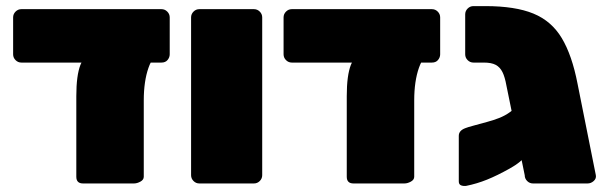

<svg xmlns="http://www.w3.org/2000/svg" viewBox="-20 -601 1992 629"><path d="M252 0Q230 0 230 -22V-286Q230 -354 243.5 -388.5Q257 -423 294 -423H507Q482 -423 466.5 -379Q451 -335 451 -272V-22Q451 -12 440 -6Q429 0 419 0ZM50 -396Q39 -396 31 -404Q23 -412 23 -423V-544Q23 -555 31 -563Q39 -571 50 -571H509Q520 -571 528 -563Q536 -555 536 -544V-423Q536 -413 529 -404.5Q522 -396 509 -396Z M633 0Q622 0 614 -8Q606 -16 606 -27V-544Q606 -555 614 -563Q622 -571 633 -571H812Q823 -571 831 -563Q839 -555 839 -544V-27Q839 -16 831 -8Q823 0 812 0Z M1138 0Q1116 0 1116 -22V-286Q1116 -354 1129.5 -388.5Q1143 -423 1180 -423H1393Q1368 -423 1352.5 -379Q1337 -335 1337 -272V-22Q1337 -12 1326 -6Q1315 0 1305 0ZM936 -396Q925 -396 917 -404Q909 -412 909 -423V-544Q909 -555 917 -563Q925 -571 936 -571H1395Q1406 -571 1414 -563Q1422 -555 1422 -544V-423Q1422 -413 1415 -404.5Q1408 -396 1395 -396Z M1726 0Q1715 0 1707 -8Q1699 -16 1699 -27L1639 -321Q1634 -349 1626 -365Q1618 -381 1604 -388.5Q1590 -396 1565 -396H1531Q1520 -396 1512 -404Q1504 -412 1504 -423V-554Q1504 -565 1512 -573Q1520 -581 1531 -581H1570Q1668 -581 1727.5 -556.5Q1787 -532 1820.5 -476Q1854 -420 1872 -327L1932 -27Q1934 -16 1925 -8Q1916 0 1905 0ZM1650 -49Q1609 -26 1575.5 -12.5Q1542 1 1507 8Q1497 9 1490 6Q1483 3 1483 -7V-156Q1483 -173 1504 -181Q1511 -184 1531.5 -189.5Q1552 -195 1575.5 -201.5Q1599 -208 1614 -214Q1635 -222 1652.5 -235Q1670 -248 1684.5 -266.5Q1699 -285 1711 -310L1769 -300Q1762 -227 1748.5 -178.5Q1735 -130 1711 -99.5Q1687 -69 1650 -49Z"/></svg>

Font: Rubik Black
Style: Regular
Weight: 900
Designer: Hubert and Fischer
Foundry: Hubert and Fischer
Version: Version 2.300;gftools[0.9.30]